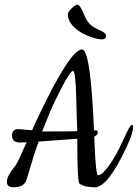

<svg xmlns="http://www.w3.org/2000/svg" viewBox="-20 -790 585 815"><path d="M396 -46Q413 -46 443 -87.5Q473 -129 502.5 -194.5Q532 -260 538.5 -260Q545 -260 545 -252Q545 -224 516 -163Q437 5 383 5Q337 5 317 -11Q308 -20 308 -201L144 -189Q125 -137 110 -85Q95 -33 90 -21Q79 5 37 5Q9 5 9 -19Q9 -43 47 -89Q54 -98 93 -186Q79 -185 66 -185Q31 -185 31 -215Q31 -242 59 -242Q61 -242 116 -237Q131 -272 148 -306Q279 -580 328 -580Q365 -580 379 -237H388Q395 -237 395 -227Q395 -217 380 -210Q386 -46 396 -46ZM159 -232Q276 -232 308 -233Q307 -249 306 -289Q305 -329 304 -358.5Q303 -388 302 -420Q298 -489 290 -489Q279 -489 245 -424Q211 -359 192 -314Q166 -249 159 -232ZM407 -660 417 -655Q430 -648 430 -638Q430 -623 412.5 -623Q395 -623 367 -632.5Q339 -642 318 -656Q268 -690 268 -728Q268 -739 284 -754.5Q300 -770 307.5 -770Q315 -770 322 -758.5Q329 -747 336.5 -729Q344 -711 348 -705Q352 -699 355.5 -694.5Q359 -690 362 -687Q365 -684 370 -680.5Q375 -677 378 -675Q381 -673 387.5 -669.5Q394 -666 396.5 -665Q399 -664 407 -660Z"/></svg>

Font: Cookie
Style: Regular
Weight: 400
Designer: Ania Kruk
Foundry: Ania Kruk
Version: Version 1.004